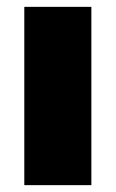

<svg xmlns="http://www.w3.org/2000/svg" viewBox="-20 -541 338 561"><path d="M51 0V-521H247V0Z"/></svg>

Font: REM Medium ExtraBold
Style: Regular
Weight: 800
Version: Version 1.005;gftools[0.9.28]